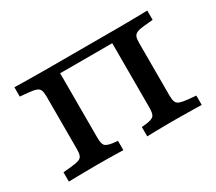

<svg xmlns="http://www.w3.org/2000/svg" viewBox="-109 -789 1132 1006"><g transform="rotate(-30 457.0 -285.5)"><path d="M177 -201.6V-445.2Q177 -469.8 171.8 -482.8Q166.6 -495.7 150.8 -501.5Q135 -507.3 103.7 -510.1L55.3 -514.5V-571Q77.7 -570.2 109.6 -569.8Q141.5 -569.4 173.6 -569Q205.7 -568.5 229.9 -568.5H237.9H676H684.5Q708.7 -568.5 740.8 -569Q772.9 -569.4 804.7 -569.8Q836.6 -570.2 859.1 -571V-514.5L810.6 -510.1Q779.7 -507.3 763.9 -501.5Q748.1 -495.7 742.7 -482.8Q737.3 -469.8 737.3 -445.2V-201.6H614.7V-525.8L627.1 -514.5H287.2L299.6 -525.8V-201.6ZM671.1 -2.4Q653 -2.4 627.1 -2Q601.3 -1.6 575.3 -1.2Q549.2 -0.8 529.4 0V-56.5L556.9 -59.2Q593.9 -64.1 604.3 -76.4Q614.7 -88.6 614.7 -125.8V-201.6H737.3V-125.8Q737.3 -101.6 742.7 -88.4Q748.1 -75.3 763.9 -69.7Q779.7 -64.1 810.6 -60.9L859.1 -56.5V0Q836.6 -0.8 804.7 -1.2Q772.9 -1.6 740.8 -2Q708.7 -2.4 684.5 -2.4H676.4ZM243.2 -2.4H237.9H229.9Q205.7 -2.4 173.6 -2Q141.5 -1.6 109.6 -1.2Q77.7 -0.8 55.3 0V-56.5L103.7 -60.9Q135 -64.1 150.8 -69.7Q166.6 -75.3 171.8 -88.4Q177 -101.6 177 -125.8V-201.6H299.6V-125.8Q299.6 -88.6 310 -76.4Q320.4 -64.1 357.4 -59.2L385 -56.5V0Q365.1 -0.8 339.1 -1.2Q313 -1.6 287.6 -2Q262.2 -2.4 243.2 -2.4Z"/></g></svg>

Font: Playfair 5pt SemiExpanded Light
Style: Regular
Weight: 300
Width: 6
Designer: Claus Eggers Sørensen
Foundry: Claus Eggers Sørensen
Version: Version 2.203